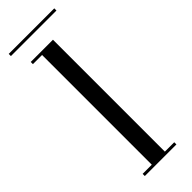

<svg xmlns="http://www.w3.org/2000/svg" viewBox="-223 -607 623 623"><g transform="rotate(-45 88.5 -296.0)"><path d="M16.5 0V-10H58.5V-513.5H16.5V-523.5H118.5V-10H161.5V0ZM-15.5 -582.5V-592.5H193.5V-582.5Z"/></g></svg>

Font: Imbue 100pt Light
Style: Regular
Weight: 300
Designer: Tyler Finck
Foundry: Etcetera Type Company
Version: Version 1.102; ttfautohint (v1.8.3)